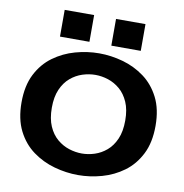

<svg xmlns="http://www.w3.org/2000/svg" viewBox="-97 -1012 1070 1114"><g transform="rotate(10 437.5 -455.0)"><path d="M436 11Q366 11 296 -8.5Q226 -28 168 -70.2Q110 -112.5 75.2 -181.2Q40.5 -250 40.5 -348Q40.5 -446 75.2 -514.2Q110 -582.5 168 -624.8Q226 -667 296 -686.5Q366 -706 436 -706Q506 -706 575.8 -686.5Q645.5 -667 703 -624.8Q760.5 -582.5 795.2 -514.2Q830 -446 830 -348Q830 -249.5 795.2 -181Q760.5 -112.5 703 -70.2Q645.5 -28 575.8 -8.5Q506 11 436 11ZM436 -116Q473.5 -116 511.2 -128.2Q549 -140.5 580.8 -167.5Q612.5 -194.5 632 -239Q651.5 -283.5 651.5 -348Q651.5 -412 632 -456.2Q612.5 -500.5 580.8 -527.5Q549 -554.5 511.2 -566.8Q473.5 -579 436 -579Q398.5 -579 360.2 -566.8Q322 -554.5 290 -527.5Q258 -500.5 238.5 -456.2Q219 -412 219 -348Q219 -283.5 238.5 -239Q258 -194.5 290 -167.5Q322 -140.5 360.2 -128.2Q398.5 -116 436 -116ZM194 -919.5H367.5V-762H194ZM496.5 -919.5H670V-762H496.5Z"/></g></svg>

Font: Trispace SemiExpanded
Style: Bold
Weight: 700
Width: 6
Designer: Tyler Finck
Foundry: Etcetera Type Company
Version: Version 1.210; ttfautohint (v1.8.3)